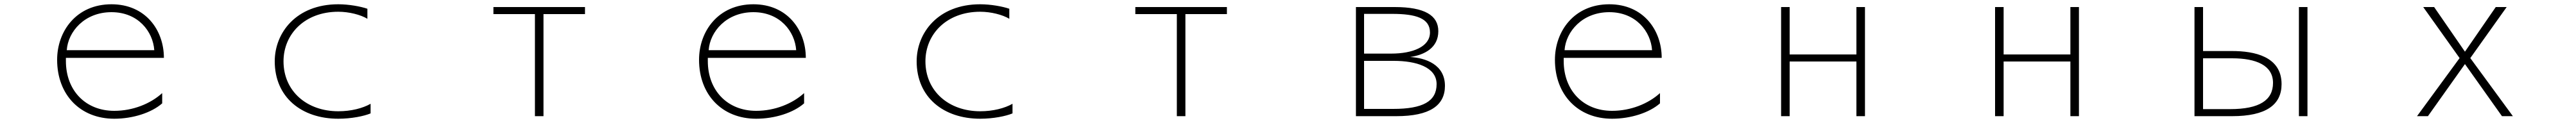

<svg xmlns="http://www.w3.org/2000/svg" viewBox="-20 -523 12040 576"><path d="M288 -237V-252H746C746 -382 660 -503 501 -503C337 -503 247 -377 247 -243C247 -79 355 33 514 33C601 33 688 5 738 -39V-87C683 -37 601 -4 514 -4C379 -4 288 -100 288 -237ZM701 -288H292C298 -375 375 -466 501 -466C626 -466 695 -375 701 -288Z M1712 8V-37C1675 -16 1621 -2 1561 -2C1414 -2 1305 -96 1305 -236C1305 -363 1404 -468 1561 -468C1611 -468 1666 -454 1697 -435V-482C1665 -493 1610 -503 1561 -503C1364 -503 1264 -369 1264 -236C1264 -68 1389 33 1561 33C1622 33 1681 21 1712 8Z M2480 -457V21H2520V-457H2714V-490H2286V-457Z M3288 -237V-252H3746C3746 -382 3660 -503 3501 -503C3337 -503 3247 -377 3247 -243C3247 -79 3355 33 3514 33C3601 33 3688 5 3738 -39V-87C3683 -37 3601 -4 3514 -4C3379 -4 3288 -100 3288 -237ZM3701 -288H3292C3298 -375 3375 -466 3501 -466C3626 -466 3695 -375 3701 -288Z M4712 8V-37C4675 -16 4621 -2 4561 -2C4414 -2 4305 -96 4305 -236C4305 -363 4404 -468 4561 -468C4611 -468 4666 -454 4697 -435V-482C4665 -493 4610 -503 4561 -503C4364 -503 4264 -369 4264 -236C4264 -68 4389 33 4561 33C4622 33 4681 21 4712 8Z M5480 -457V21H5520V-457H5714V-490H5286V-457Z M6498 -490H6317V21H6506C6662 21 6733 -29 6733 -121C6733 -221 6642 -252 6570 -256C6639 -266 6702 -300 6702 -377C6702 -451 6638 -490 6498 -490ZM6482 -272H6355V-458H6487C6596 -458 6663 -438 6663 -371C6663 -304 6582 -272 6482 -272ZM6491 -13H6355V-238H6494C6596 -238 6694 -210 6694 -129C6694 -48 6629 -13 6491 -13Z M7288 -237V-252H7746C7746 -382 7660 -503 7501 -503C7337 -503 7247 -377 7247 -243C7247 -79 7355 33 7514 33C7601 33 7688 5 7738 -39V-87C7683 -37 7601 -4 7514 -4C7379 -4 7288 -100 7288 -237ZM7701 -288H7292C7298 -375 7375 -466 7501 -466C7626 -466 7695 -375 7701 -288Z M8304 -490V21H8344V-235H8656V21H8696V-490H8656V-268H8344V-490Z M9304 -490V21H9344V-235H9656V21H9696V-490H9656V-268H9344V-490Z M10724 -490V21H10764V-490ZM10236 -490V21H10412C10570 21 10643 -32 10643 -129C10643 -259 10515 -284 10412 -284H10276V-490ZM10402 -12H10276V-250H10412C10524 -250 10603 -217 10603 -135C10603 -54 10540 -12 10402 -12Z M11475 -251 11276 21H11327L11500 -223L11673 21H11724L11525 -251L11695 -490H11644L11500 -281L11356 -490H11305Z"/></svg>

Font: LINE Seed JP_OTF Thin
Style: Regular
Weight: 250
Designer: LY Corporation & Fontrix & Fontworks
Version: Version 1.007